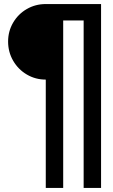

<svg xmlns="http://www.w3.org/2000/svg" viewBox="-20 -728 559 948"><path d="M479 200H393V-627H292V200H206V-335Q155 -335 112.5 -360Q70 -385 45 -428Q20 -471 20 -523Q20 -574 45 -616.5Q70 -659 112.5 -683.5Q155 -708 206 -708H479Z"/></svg>

Font: Akshar
Style: Regular
Weight: 400
Designer: Tall Chai
Foundry: Tall Chai
Version: Version 1.000